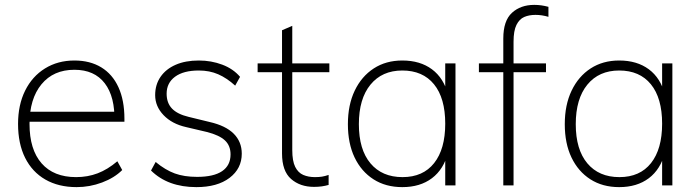

<svg xmlns="http://www.w3.org/2000/svg" viewBox="-20 -760 2864 787"><path d="M481 -63Q449 -31 398.5 -12Q348 7 294 7Q220 7 166 -24Q112 -55 83 -113Q54 -171 54 -252Q54 -330 83 -388.5Q112 -447 164.5 -479.5Q217 -512 285 -512Q349 -512 395 -484Q441 -456 465.5 -402.5Q490 -349 490 -273V-261H91L90 -302H468L449 -261Q452 -363 409.5 -418.5Q367 -474 285 -474Q199 -474 150 -414.5Q101 -355 101 -252Q101 -147 150.5 -90.5Q200 -34 292 -34Q339 -34 380 -49.5Q421 -65 461 -99Z M785 7Q668 7 599 -61L618 -96Q658 -63 696.5 -49Q735 -35 788 -35Q856 -35 890.5 -58.5Q925 -82 925 -127Q925 -163 902 -184.5Q879 -206 828 -219L743 -239Q685 -252 650.5 -288Q616 -324 616 -370Q616 -413 638 -445Q660 -477 700 -494.5Q740 -512 795 -512Q846 -512 891 -495Q936 -478 964 -445L944 -409Q910 -440 874.5 -455.5Q839 -471 795 -471Q732 -471 697.5 -445.5Q663 -420 663 -376Q663 -338 685 -315Q707 -292 753 -281L839 -260Q905 -245 938 -212Q971 -179 971 -130Q971 -69 921 -31Q871 7 785 7Z M1036 -464V-500H1330V-464ZM1327 -43V-2Q1313 2 1298.5 4Q1284 6 1267 6Q1210 6 1173 -26.5Q1136 -59 1136 -131V-636L1178 -654V-145Q1178 -100 1190 -76Q1202 -52 1223 -43Q1244 -34 1271 -34Q1288 -34 1300 -36Q1312 -38 1327 -43Z M1629 7Q1561 7 1511 -25Q1461 -57 1433.5 -114.5Q1406 -172 1406 -251Q1406 -330 1434 -388.5Q1462 -447 1512 -479.5Q1562 -512 1629 -512Q1702 -512 1750.5 -476Q1799 -440 1817 -371L1805 -362V-500H1847V0H1805V-144L1817 -136Q1799 -66 1750.5 -29.5Q1702 7 1629 7ZM1630 -34Q1714 -34 1759.5 -91.5Q1805 -149 1805 -253Q1805 -358 1759 -414.5Q1713 -471 1629 -471Q1546 -471 1498.5 -413Q1451 -355 1451 -251Q1451 -147 1498.5 -90.5Q1546 -34 1630 -34Z M1943 -464V-500H2218V-464ZM2228 -691Q2201 -699 2175 -699Q2149 -699 2129 -690.5Q2109 -682 2097 -658Q2085 -634 2085 -589V0H2043V-602Q2043 -675 2078.5 -707.5Q2114 -740 2170 -740Q2185 -740 2199 -738Q2213 -736 2228 -732Z M2518 7Q2450 7 2400 -25Q2350 -57 2322.5 -114.5Q2295 -172 2295 -251Q2295 -330 2323 -388.5Q2351 -447 2401 -479.5Q2451 -512 2518 -512Q2591 -512 2639.5 -476Q2688 -440 2706 -371L2694 -362V-500H2736V0H2694V-144L2706 -136Q2688 -66 2639.5 -29.5Q2591 7 2518 7ZM2519 -34Q2603 -34 2648.5 -91.5Q2694 -149 2694 -253Q2694 -358 2648 -414.5Q2602 -471 2518 -471Q2435 -471 2387.5 -413Q2340 -355 2340 -251Q2340 -147 2387.5 -90.5Q2435 -34 2519 -34Z"/></svg>

Font: Muli ExtraLight
Style: Regular
Weight: 250
Designer: Vernon Adams
Foundry: Vernon Adams
Version: Version 2.100; ttfautohint (v1.8.1.43-b0c9)